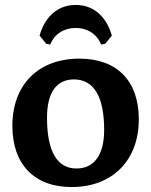

<svg xmlns="http://www.w3.org/2000/svg" viewBox="-20 -747 611 776"><path d="M286 -634C331 -634 370 -612 389 -567L405 -570L432 -603C415 -665 370 -727 286 -727C202 -727 157 -665 140 -603L167 -570L183 -567C201 -612 241 -634 286 -634ZM269 9C434 9 541 -98 541 -265C541 -420 453 -510 301 -510C135 -510 30 -405 30 -238C30 -83 119 9 269 9ZM289 -66C212 -66 170 -133 170 -271C170 -374 209 -426 279 -426C357 -426 401 -360 401 -222C401 -120 360 -66 289 -66Z"/></svg>

Font: Alegreya SC
Style: Bold
Weight: 700
Designer: Juan Pablo del Peral
Foundry: Huerta Tipografica
Version: Version 2.007;PS 002.007;hotconv 1.0.88;makeotf.lib2.5.64775